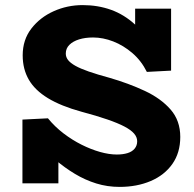

<svg xmlns="http://www.w3.org/2000/svg" viewBox="-20 -720 760 753"><path d="M449 13Q401 13 357.5 -0.5Q314 -14 274 -38Q234 -62 197 -93.5Q160 -125 125 -160L209 -151V-1H68V-251L168 -256Q195 -223 229 -197Q263 -171 300 -152.5Q337 -134 372.5 -124Q408 -114 438 -114Q462 -114 480 -119.5Q498 -125 508 -137Q518 -149 518 -166Q518 -182 506 -196Q494 -210 468.5 -223.5Q443 -237 401 -251.5Q359 -266 299 -282Q219 -304 168 -335Q117 -366 93 -407.5Q69 -449 69 -503Q69 -564 103 -608Q137 -652 190.5 -676Q244 -700 304 -700Q364 -700 415.5 -681.5Q467 -663 510 -623.5Q553 -584 585 -521L510 -535V-686H651V-443L556 -438Q534 -482 499 -512Q464 -542 424 -557.5Q384 -573 345 -573Q314 -573 290 -565.5Q266 -558 252 -544Q238 -530 238 -510Q238 -496 247 -484.5Q256 -473 275.5 -462Q295 -451 328 -439.5Q361 -428 409 -415Q485 -393 548 -363.5Q611 -334 649 -290.5Q687 -247 687 -183Q687 -121 656 -77Q625 -33 571 -10Q517 13 449 13Z"/></svg>

Font: BioRhyme ExtraBold ExtraBold
Style: Regular
Weight: 800
Version: Version 1.600;gftools[0.9.33]